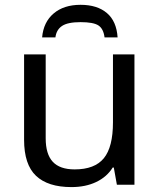

<svg xmlns="http://www.w3.org/2000/svg" viewBox="-20 -760 658 790"><path d="M168 -536.1V-190.9Q168 -126 197 -94.5Q226.1 -63 287.1 -63Q369.6 -63 407.2 -108.9Q444.8 -154.8 444.8 -256.8V-536.1H533.2V0H460.9L448.2 -70.8H443.8Q419.9 -32.2 376 -11.2Q332 9.8 273.9 9.8Q177.2 9.8 128.2 -36.6Q79.1 -83 79.1 -185.1V-536.1ZM463.9 -606H410.2Q405.8 -641.6 385 -655.3Q364.3 -668.9 311.5 -668.9Q258.8 -668.9 235.4 -653.3Q211.9 -637.7 208 -606H153.3Q158.7 -668.9 200.7 -704.6Q242.7 -740.2 311.3 -740.2Q379.9 -740.2 419.7 -706.5Q459.5 -672.9 463.9 -606Z"/></svg>

Font: NotoSans
Style: Regular
Weight: 400
Designer: Monotype Design team
Foundry: Monotype Imaging Inc.
Version: Version 1.04